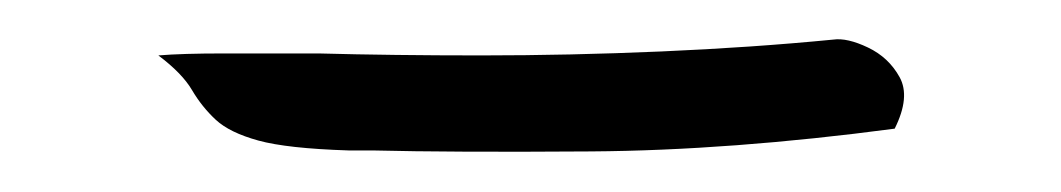

<svg xmlns="http://www.w3.org/2000/svg" viewBox="-20 -374 536 97"><path d="M156 -298Q125 -299 110.5 -303Q96 -307 89 -313.5Q82 -320 77 -328.5Q72 -337 60 -346Q72 -347 93 -347Q114 -347 141 -347Q178 -346 223 -346Q268 -346 314 -348Q360 -350 401 -354Q408 -355 418.5 -350Q429 -345 434.5 -335Q440 -325 432 -309Q349 -298 278.5 -297.5Q208 -297 168 -298Q160 -298 156 -298Z"/></svg>

Font: Yuji Hentaigana Akari
Style: Regular
Weight: 400
Designer: Kataoka Yuji
Foundry: Kinuta Font Factory
Version: Version 3.002